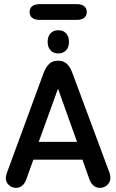

<svg xmlns="http://www.w3.org/2000/svg" viewBox="-20 -898 562 927"><path d="M378 -127 410 -37Q426 9 462 9Q483 9 498 -5Q513 -19 513 -39Q513 -54 506 -71L329 -547Q318 -577 301.5 -591Q285 -605 261 -605Q235 -605 219 -591Q203 -577 191 -547L15 -68Q12 -59 10 -51.5Q8 -44 8 -37Q8 -18 23 -4.5Q38 9 57 9Q93 9 108 -35L141 -127ZM352 -213H167L260 -470ZM261 -752Q238 -752 224 -737Q210 -722 210 -696Q210 -670 224 -655Q238 -640 261 -640Q285 -640 299 -655Q313 -670 313 -696Q313 -722 299 -737Q285 -752 261 -752ZM170 -878Q148 -878 135.5 -868Q123 -858 123 -840Q123 -822 135.5 -812Q148 -802 170 -802H352Q374 -802 386.5 -812Q399 -822 399 -840Q399 -858 386.5 -868Q374 -878 352 -878Z"/></svg>

Font: Beiruti SemiBold
Style: Regular
Weight: 600
Designer: Arlette Boutros
Foundry: Boutros
Version: Version 1.41